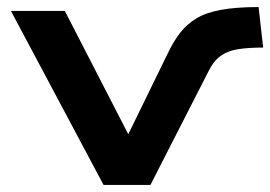

<svg xmlns="http://www.w3.org/2000/svg" viewBox="-20 -525 767 545"><path d="M274 0 11 -494H164L359 -115H330L456 -373Q472 -407 491 -431.5Q510 -456 537 -472.5Q564 -489 607 -497Q650 -505 714 -505L727 -390Q686 -390 656.5 -385.5Q627 -381 606.5 -366.5Q586 -352 571 -321L407 0Z"/></svg>

Font: Nunito Sans 10pt Expanded
Style: Bold
Weight: 700
Width: 7
Designer: Vernon Adams
Foundry: Vernon Adams
Version: Version 3.101;gftools[0.9.27]